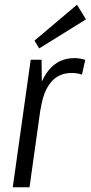

<svg xmlns="http://www.w3.org/2000/svg" viewBox="-20 -793 384 813"><path d="M110 -540H156L158 -378L105 0H34ZM130 -345Q144 -444 186 -495.5Q228 -547 295 -547Q307 -547 319 -545Q331 -543 341 -539L327 -477Q308 -484 283 -484Q229 -484 196 -445Q163 -406 152 -330ZM344 -711 146 -588 126 -621 306 -773Z"/></svg>

Font: Pathway Extreme Condensed Light
Style: Italic
Weight: 300
Width: 3
Italic angle: -8°
Version: Version 1.001;gftools[0.9.26]